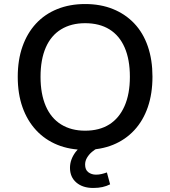

<svg xmlns="http://www.w3.org/2000/svg" viewBox="-20 -734 845 952"><path d="M402 9Q326 9 264.5 -16Q203 -41 159 -88.5Q115 -136 91.5 -202.5Q68 -269 68 -353Q68 -437 91.5 -503.5Q115 -570 158.5 -617Q202 -664 264 -689Q326 -714 402 -714Q479 -714 540.5 -689Q602 -664 646 -617.5Q690 -571 713 -504Q736 -437 736 -354Q736 -270 713 -203Q690 -136 646 -88.5Q602 -41 540.5 -16Q479 9 402 9ZM402 -86Q473 -86 522 -117Q571 -148 597.5 -208Q624 -268 624 -353Q624 -439 598 -498.5Q572 -558 522.5 -588.5Q473 -619 402 -619Q333 -619 283 -588.5Q233 -558 207 -498.5Q181 -439 181 -353Q181 -268 207 -208Q233 -148 283 -117Q333 -86 402 -86ZM442 198Q390 198 358.5 171Q327 144 327 98Q327 57 355 19.5Q383 -18 428 -40L465 0Q450 7 435.5 19.5Q421 32 411.5 48Q402 64 402 82Q402 108 418 120Q434 132 456 132Q470 132 483 129Q496 126 510 121L526 180Q508 189 488 193.5Q468 198 442 198Z"/></svg>

Font: Nunito Sans 9pt SemiBold
Style: Regular
Weight: 600
Version: Version 3.101;gftools[0.9.27]